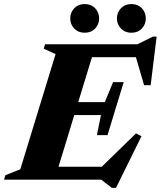

<svg xmlns="http://www.w3.org/2000/svg" viewBox="-55 -889 795 950"><path d="M498.5 40.5 445.5 0H-35L-28.5 -22L45.5 -51.5L220 -621.5L161.5 -648L168 -670H625L702 -708H720L690.5 -467.5H658L617.5 -606H400L332 -383.5H463.5L504.5 -482.5H557L477 -220.5H424.5L444.5 -319.5H312.5L234.5 -64H448.5L618 -229L645 -215L519 40.5ZM364 -727Q332.5 -727 312.5 -747.8Q292.5 -768.5 292.5 -797.5Q292.5 -827.5 312.5 -848.2Q332.5 -869 364 -869Q396 -869 415.8 -848.2Q435.5 -827.5 435.5 -797.5Q435.5 -768.5 415.8 -747.8Q396 -727 364 -727ZM595 -727Q563.5 -727 543.5 -747.8Q523.5 -768.5 523.5 -797.5Q523.5 -827.5 543.5 -848.2Q563.5 -869 595 -869Q627 -869 646.8 -848.2Q666.5 -827.5 666.5 -797.5Q666.5 -768.5 646.8 -747.8Q627 -727 595 -727Z"/></svg>

Font: Newsreader 16pt ExtraBold
Style: Italic
Weight: 800
Italic angle: -17°
Designer: Hugues Gentile
Foundry: Production Type
Version: Version 1.003; ttfautohint (v1.8.3)